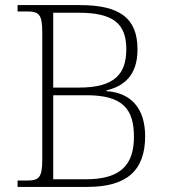

<svg xmlns="http://www.w3.org/2000/svg" viewBox="-20 -734 669 754"><path d="M49 0H323C474 0 550 -61 550 -199C550 -308 495 -370 398 -376V-379C464 -395 520 -435 520 -540C520 -664 449 -714 293 -714H49V-689H84C133 -689 146 -679 146 -606V-109C146 -35 133 -25 84 -25H49ZM290 -390H189V-684H288C424 -684 476 -642 476 -541C476 -445 432 -390 290 -390ZM318 -30H189V-360H320C462 -360 506 -306 506 -197C506 -87 454 -30 318 -30Z"/></svg>

Font: Noto Serif Sinhala ExtraLight
Style: Regular
Weight: 200
Designer: Jelle Bosma - Monotype Design Team
Foundry: Monotype Imaging Inc.
Version: Version 2.007